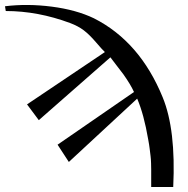

<svg xmlns="http://www.w3.org/2000/svg" viewBox="-23 -651 750 767"><path d="M669 96H581Q581 83 581 59Q581 35 581 26.5Q581 18 580.5 1Q580 -16 578.5 -27.5Q577 -39 575 -56Q573 -73 569 -94Q552 -194 525 -257L252 -4L207 -73L513 -284H512Q499 -313 470 -354Q459 -368 440.5 -392.5Q422 -417 418 -422L132 -171L85 -234L396 -443Q387 -451 360.5 -482Q334 -513 311.5 -530Q289 -547 257 -559Q128 -607 0 -607L-3 -626Q86 -637 183.5 -624.5Q281 -612 352 -578Q536 -485 627 -262Q680 -133 669 96Z"/></svg>

Font: GFS Artemisia
Style: Regular
Weight: 400
Designer: Takis Katsoulidis and George D. Matthiopoulos
Foundry: Takis Katsoulidis and George D. Matthiopoulos
Version: Version 1.0